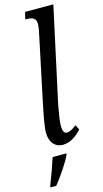

<svg xmlns="http://www.w3.org/2000/svg" viewBox="-147 -804 575 1070"><g transform="rotate(-15 141.0 -269.5)"><path d="M132 10C181 10 217 -24 241 -49L227 -77C207 -62 187 -50 171 -50C154 -50 147 -66 147 -96C147 -124 158 -183 164 -216L282 -760H119L109 -719H120C148 -719 171 -711 171 -678C171 -668 169 -648 164 -627L82 -237C70 -178 57 -115 57 -79C57 -32 81 10 132 10ZM4 211 2 221H36C66 185 122 104 136 68L138 61H58C44 105 21 169 4 211Z"/></g></svg>

Font: Noto Serif ExtraCondensed
Style: Italic
Weight: 400
Width: 2
Italic angle: -12°
Designer: Monotype Design Team
Foundry: Monotype Imaging Inc.
Version: Version 2.014